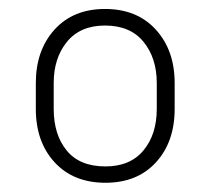

<svg xmlns="http://www.w3.org/2000/svg" viewBox="-20 -741 486 424"><path d="M212.9 -337.4Q142.1 -337.4 100.6 -382.6Q59.1 -427.7 59.1 -500.5V-557.6Q59.1 -629.9 100.3 -675.5Q141.6 -721.2 211.9 -721.2Q282.7 -721.2 324.2 -675.5Q365.7 -629.9 365.7 -557.6V-500.5Q365.7 -427.7 324.5 -382.6Q283.2 -337.4 212.9 -337.4ZM212.9 -373.5Q267.6 -373.5 296.9 -408.9Q326.2 -444.3 326.2 -500.5V-557.6Q326.2 -612.8 296.9 -648.7Q267.6 -684.6 211.9 -684.6Q157.2 -684.6 127.9 -648.7Q98.6 -612.8 98.6 -557.6V-500.5Q98.6 -443.8 127.2 -408.7Q155.8 -373.5 212.9 -373.5Z"/></svg>

Font: Roboto Slab ExtraLight
Style: Regular
Weight: 250
Designer: Google
Version: Version 2.000; ttfautohint (v1.8.1.43-b0c9)